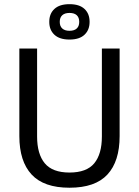

<svg xmlns="http://www.w3.org/2000/svg" viewBox="-20 -866 650 898"><path d="M305 12Q185 12 127.8 -49.8Q70.5 -111.5 70.5 -229.5V-639H153.5V-227.5Q153.5 -145.5 189.5 -102.2Q225.5 -59 305 -59Q385 -59 420.8 -102.2Q456.5 -145.5 456.5 -227.5V-639H539.5V-229.5Q539.5 -111.5 482.5 -49.8Q425.5 12 305 12ZM210.5 -763V-764.5Q210.5 -802 234.5 -824.2Q258.5 -846.5 305 -846.5Q351.5 -846.5 375.2 -824.2Q399 -802 399 -764.5V-763Q399 -726 375.2 -703.5Q351.5 -681 305 -681Q258.5 -681 234.5 -703.5Q210.5 -726 210.5 -763ZM259.5 -763Q259.5 -743.5 271.2 -732.8Q283 -722 305 -722Q327.5 -722 339 -732.8Q350.5 -743.5 350.5 -763V-764.5Q350.5 -784 339 -794.8Q327.5 -805.5 305 -805.5Q283 -805.5 271.2 -794.8Q259.5 -784 259.5 -764.5Z"/></svg>

Font: Anek Latin Medium
Style: Regular
Weight: 400
Version: Version 1.003